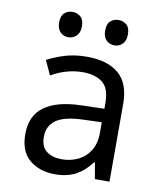

<svg xmlns="http://www.w3.org/2000/svg" viewBox="-84 -803 731 880"><g transform="rotate(10 281.5 -363.5)"><path d="M232 10Q159 10 112.5 -29Q66 -68 66 -148Q66 -234 124.5 -276.5Q183 -319 295 -322L403 -325V-351Q403 -421 368.5 -447Q334 -473 279 -473Q238 -473 200.5 -462Q163 -451 131 -432L100 -499Q139 -519 183 -532.5Q227 -546 284 -546Q380 -546 432 -501.5Q484 -457 484 -362V0H416L403 -75H399Q368 -33 328 -11.5Q288 10 232 10ZM250 -63Q290 -63 324.5 -79Q359 -95 380.5 -128.5Q402 -162 402 -214V-262L315 -259Q228 -256 190 -228.5Q152 -201 152 -151Q152 -104 179.5 -83.5Q207 -63 250 -63ZM397 -619Q375 -619 359.5 -634Q344 -649 344 -679Q344 -710 359.5 -723.5Q375 -737 397 -737Q419 -737 434.5 -723.5Q450 -710 450 -679Q450 -649 434.5 -634Q419 -619 397 -619ZM183 -619Q161 -619 145.5 -634Q130 -649 130 -679Q130 -710 145.5 -723.5Q161 -737 183 -737Q204 -737 220 -723.5Q236 -710 236 -679Q236 -649 220 -634Q204 -619 183 -619Z"/></g></svg>

Font: Noto Sans Mono SemiCondensed
Style: Regular
Weight: 400
Width: 4
Designer: Monotype Design Team
Foundry: Monotype Imaging Inc.
Version: Version 2.014